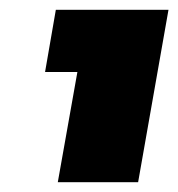

<svg xmlns="http://www.w3.org/2000/svg" viewBox="-20 -724 364 392"><path d="M98 -352 138 -577H72L94 -704H324L262 -352Z"/></svg>

Font: Poppins Black
Style: Italic
Weight: 900
Italic angle: -10°
Designer: Ninad Kale (Devanagari), Jonny Pinhorn (Latin)
Foundry: Indian Type Foundry
Version: Version 3.200;PS 1.000;hotconv 16.6.54;makeotf.lib2.5.65590